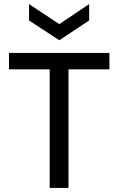

<svg xmlns="http://www.w3.org/2000/svg" viewBox="-20 -919 578 939"><path d="M223 0V-660H315V0ZM24 -580V-660H515V-580ZM122 -899 270 -801 416 -899V-819L270 -722L122 -819Z"/></svg>

Font: Bricolage Grotesque 24pt
Style: Regular
Weight: 400
Designer: Mathieu Triay
Foundry: Atelier Triay
Version: Version 1.001;gftools[0.9.33.dev8+g029e19f]